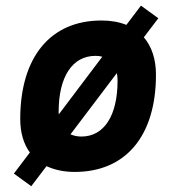

<svg xmlns="http://www.w3.org/2000/svg" viewBox="-20 -600 626 681"><path d="M90.8 60.5 145 -10.7C172.9 2.4 206.5 9.8 245.1 9.8C426.3 9.8 533.2 -118.2 533.2 -335C533.2 -390.1 518.1 -435.1 490.2 -467.8L541.5 -535.2L480 -580.1L428.2 -511.7C402.8 -522 373 -527.3 339.8 -527.3C158.7 -527.3 51.8 -397.5 51.8 -177.7C51.8 -129.9 63.5 -89.8 85.9 -59.1L29.3 15.6ZM268.6 -115.7C253.9 -115.7 241.2 -118.7 230 -123.5L394.5 -340.8C396 -332.5 397 -323.7 397 -314C397 -189.5 349.1 -115.7 268.6 -115.7ZM188.5 -194.3C188 -197.3 188 -200.7 188 -203.6C188 -328.1 236.8 -401.9 318.8 -401.9C327.6 -401.9 335.4 -400.9 342.8 -398.9Z"/></svg>

Font: Cascadia Code
Style: Bold Italic
Weight: 700
Italic angle: -10°
Monospace: yes
Designer: Aaron Bell
Foundry: Saja Typeworks
Version: Version 2404.023